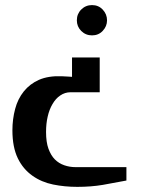

<svg xmlns="http://www.w3.org/2000/svg" viewBox="-20 -582 578 755"><path d="M477.1 75.2V127.9Q426.3 137.7 384.3 145Q337.9 152.8 284.2 152.8Q233.9 152.8 189 143.6Q143.1 134.3 107.4 108.9Q70.8 83 50.3 41Q28.8 -2.9 28.8 -69.8Q28.8 -113.3 39.6 -153.8Q49.8 -192.9 73.7 -222.7Q97.7 -252.4 133.3 -268.1Q170.4 -284.2 222.2 -282.2L241.7 -281.2Q246.6 -281.2 253.7 -280.5Q260.7 -279.8 263.2 -279.8V-356H372.1V-219.2H256.8Q235.4 -219.2 216.8 -206.5Q199.2 -194.8 186.5 -172.9Q173.8 -151.4 167.5 -123.5Q161.1 -96.2 161.1 -63Q161.1 -23.4 170.4 2.4Q180.2 29.3 195.8 44.9Q211.4 60.5 232.9 67.9Q253.9 75.2 276.9 75.2ZM400.9 -502Q400.9 -478.5 383.8 -460.4Q367.2 -442.9 341.8 -442.9Q316.9 -442.9 299.3 -460.4Q282.2 -477.5 282.2 -502Q282.2 -527.3 299.3 -544.4Q316.9 -562 341.8 -562Q367.2 -562 383.8 -544.4Q400.9 -526.4 400.9 -502Z"/></svg>

Font: SimahzazaarabicW05-SemiBold
Style: Regular
Weight: 600
Designer: Ahmed zaza
Foundry: Ahmed zaza
Version: Version 1.001